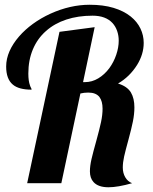

<svg xmlns="http://www.w3.org/2000/svg" viewBox="-20 -770 641 807"><path d="M373 -4.9Q357.9 -21.5 357.9 -49.8Q357.9 -72.3 364.7 -101.8Q371.6 -131.3 384.8 -178.2Q397.9 -225.6 404.5 -256.3Q411.1 -287.1 411.1 -313Q411.1 -344.7 397.9 -362.3Q383.3 -380.9 351.1 -380.9Q333 -380.9 317.9 -377L237.8 0H94.2L230 -636.2L377.9 -655.8L329.1 -424.8H336.9Q366.7 -424.8 393.1 -440.7Q419.4 -456.5 439.5 -483.4Q458 -508.8 468.5 -539.6Q479 -570.3 479 -599.1Q479 -620.6 472.4 -639.6Q465.8 -658.7 453.1 -672.9Q424.3 -704.1 369.1 -704.1Q308.1 -704.1 258.5 -687.7Q209 -671.4 173.3 -639.6Q137.2 -607.9 118.2 -562.5Q99.1 -517.1 99.1 -460.9Q99.1 -429.7 106 -411.1Q107.9 -404.8 110.8 -399.9Q112.8 -396.5 112.8 -393.1Q58.6 -393.1 33.7 -414.6Q5.9 -438 5.9 -490.2Q5.9 -522.9 20 -554.9Q34.2 -586.9 60.1 -616.7Q84.5 -645 118.4 -669.7Q152.3 -694.3 191.9 -712.4Q274.9 -750 356.9 -750Q413.6 -750 456.8 -737.1Q500 -724.1 529.3 -700.7Q556.6 -678.7 570.3 -650.1Q584 -621.6 584 -589.8Q584 -542 556.2 -497.1Q524.9 -447.3 476.1 -418.9Q514.6 -407.2 530.3 -381.3Q544.9 -356.4 544.9 -318.8Q544.9 -291 538.6 -259.5Q532.2 -228 520.5 -185.1Q507.3 -137.2 501.7 -112.1Q496.1 -86.9 496.1 -65.9Q496.1 -42.5 506.6 -24.7Q517.1 -6.8 535.2 0Q475.1 17.1 436 17.1Q392.6 17.1 373 -4.9Z"/></svg>

Font: Pattaya
Style: Regular
Weight: 400
Designer: Pablo Impallari / Thai characters Designed by Thanarat Vachiruckul and Suppakit Chalermlarp
Foundry: Pablo Impallari
Version: Version 1.007;September 16, 2023;FontCreator 15.0.0.2934 64-